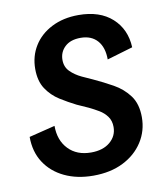

<svg xmlns="http://www.w3.org/2000/svg" viewBox="-78 -727 701 806"><g transform="rotate(-10 273.0 -324.5)"><path d="M255.8 12.5Q186.7 12.5 133.3 -12.9Q80 -38.3 50 -84.6Q20 -130.8 20 -194.2L130.8 -221.7Q130.8 -160 166.7 -122.5Q202.5 -85 263.3 -85Q314.2 -85 344.2 -110.4Q374.2 -135.8 374.2 -174.2Q374.2 -200.8 360.8 -219.2Q347.5 -237.5 327.1 -249.6Q306.7 -261.7 285.8 -271.7L237.5 -293.3Q204.2 -310 170.4 -331.2Q136.7 -352.5 114.6 -385.8Q92.5 -419.2 92.5 -470.8Q92.5 -525 119.2 -568.3Q145.8 -611.7 195.4 -637.1Q245 -662.5 310 -662.5Q400.8 -662.5 453.3 -615Q505.8 -567.5 509.2 -490L399.2 -457.5Q399.2 -509.2 373.8 -537.9Q348.3 -566.7 302.5 -566.7Q259.2 -566.7 235.4 -544.2Q211.7 -521.7 211.7 -488.3Q211.7 -458.3 231.2 -438.8Q250.8 -419.2 279.2 -405.8L323.3 -385.8Q365 -366.7 405.4 -344.2Q445.8 -321.7 472.1 -286.2Q498.3 -250.8 498.3 -194.2Q498.3 -135.8 467.9 -88.8Q437.5 -41.7 383.3 -14.6Q329.2 12.5 255.8 12.5Z"/></g></svg>

Font: Familjen Grotesk SemiBold
Style: Italic
Weight: 600
Italic angle: -9.46201°
Designer: Anders Wikstroem, Jonas Baeckman, Matilda Gysing, Kristian Moeller
Foundry: Familjen STHLM AB
Version: Version 2.002